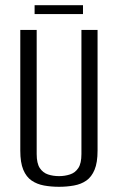

<svg xmlns="http://www.w3.org/2000/svg" viewBox="-20 -706 453 738"><path d="M207 12Q176 12 149 7Q122 2 101.5 -12Q81 -26 69.5 -53.5Q58 -81 58 -127V-591H121V-114Q121 -78 133 -60Q145 -42 164.5 -35.5Q184 -29 207 -29Q229 -29 249 -35.5Q269 -42 281 -60Q293 -78 293 -114V-591H355V-127Q355 -81 343.5 -53.5Q332 -26 312 -12Q292 2 264.5 7Q237 12 207 12ZM113 -652V-686H299V-652Z"/></svg>

Font: Alumni Sans Thin
Style: Regular
Weight: 400
Version: Version 1.018